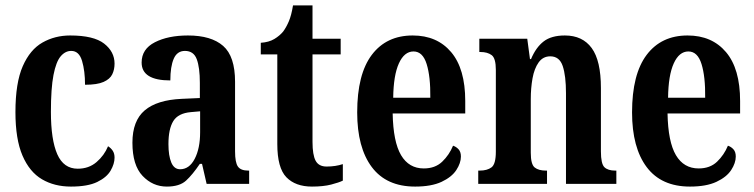

<svg xmlns="http://www.w3.org/2000/svg" viewBox="-20 -679 2786 709"><path d="M242 10Q181 10 135 -17Q89 -44 63 -104.5Q37 -165 37 -265Q37 -373 64 -434.5Q91 -496 137 -522Q183 -548 239 -548Q326 -548 364.5 -518Q403 -488 403 -444Q403 -422 394.5 -404.5Q386 -387 362.5 -376.5Q339 -366 294 -366Q294 -417 283 -454Q272 -491 243 -491Q221 -491 204 -471Q187 -451 177.5 -402Q168 -353 168 -266Q168 -163 191.5 -109.5Q215 -56 267 -56Q308 -56 336.5 -80.5Q365 -105 379 -139Q390 -132 396.5 -122Q403 -112 403 -97Q403 -74 388.5 -49Q374 -24 339 -7Q304 10 242 10Z M596 10Q544 10 506.5 -29.5Q469 -69 469 -152Q469 -233 514.5 -271.5Q560 -310 651 -314L718 -317V-373Q718 -430 706.5 -460.5Q695 -491 663 -491Q634 -491 621.5 -462Q609 -433 609 -382Q503 -382 503 -448Q503 -498 552 -523Q601 -548 674 -548Q760 -548 804 -509.5Q848 -471 848 -377V-120Q848 -79 858.5 -64Q869 -49 897 -49H900V0H743L726 -74H718Q691 -34 667 -12Q643 10 596 10ZM645 -54Q679 -54 699 -92.5Q719 -131 719 -191V-268L685 -265Q638 -261 620 -232Q602 -203 602 -147Q602 -104 612.5 -79Q623 -54 645 -54Z M1132 10Q1071 10 1037.5 -24.5Q1004 -59 1004 -147V-478H943V-521Q973 -523 993 -535Q1013 -547 1026 -563Q1037 -578 1046.5 -600Q1056 -622 1062 -659H1134V-536H1238V-478H1134V-155Q1134 -107 1145.5 -85.5Q1157 -64 1186 -64Q1219 -64 1246 -73V-12Q1232 -5 1203 2.5Q1174 10 1132 10Z M1513 10Q1407 10 1353 -62Q1299 -134 1299 -264Q1299 -405 1353 -476.5Q1407 -548 1504 -548Q1594 -548 1646 -486.5Q1698 -425 1698 -306V-260H1430Q1432 -155 1461 -106Q1490 -57 1545 -57Q1587 -57 1613 -82Q1639 -107 1653 -141Q1665 -137 1673.5 -127.5Q1682 -118 1682 -101Q1682 -77 1665 -51Q1648 -25 1610.5 -7.5Q1573 10 1513 10ZM1569 -318Q1570 -396 1555.5 -442.5Q1541 -489 1507 -489Q1473 -489 1453 -445Q1433 -401 1432 -318Z M1746 0V-49H1751Q1779 -49 1795 -61Q1811 -73 1811 -119V-421Q1811 -464 1795.5 -475.5Q1780 -487 1754 -487H1750V-536H1927L1937 -461H1941Q1959 -504 1987.5 -526Q2016 -548 2066 -548Q2131 -548 2165 -501.5Q2199 -455 2199 -354V-120Q2199 -74 2212 -61.5Q2225 -49 2252 -49H2256V0H2070V-335Q2070 -399 2058 -435Q2046 -471 2012 -471Q1985 -471 1969 -448.5Q1953 -426 1946.5 -390Q1940 -354 1940 -313V-115Q1940 -72 1954.5 -60.5Q1969 -49 1996 -49H2000V0Z M2528 10Q2422 10 2368 -62Q2314 -134 2314 -264Q2314 -405 2368 -476.5Q2422 -548 2519 -548Q2609 -548 2661 -486.5Q2713 -425 2713 -306V-260H2445Q2447 -155 2476 -106Q2505 -57 2560 -57Q2602 -57 2628 -82Q2654 -107 2668 -141Q2680 -137 2688.5 -127.5Q2697 -118 2697 -101Q2697 -77 2680 -51Q2663 -25 2625.5 -7.5Q2588 10 2528 10ZM2584 -318Q2585 -396 2570.5 -442.5Q2556 -489 2522 -489Q2488 -489 2468 -445Q2448 -401 2447 -318Z"/></svg>

Font: Noto Serif Thai ExtraCondensed
Style: Bold
Weight: 700
Width: 2
Designer: Monotype Design Team
Foundry: Monotype Imaging Inc.
Version: Version 2.002; ttfautohint (v1.8.4.7-5d5b)